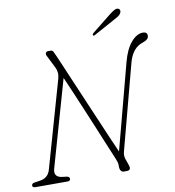

<svg xmlns="http://www.w3.org/2000/svg" viewBox="-92 -939 928 1020"><g transform="rotate(-10 372.0 -429.0)"><path d="M131.5 -79.5Q119.5 -37 161.5 -29.5L190 -26Q205.5 -23.5 205 -11.5Q205 0 188.5 0H16.5Q0 0 0.5 -12Q1 -23.5 19 -25.5L46 -29.5Q90.5 -36 102.5 -78.5L236 -546.5Q241 -565 239.2 -580Q237.5 -595 231.5 -606.5L197 -675.5Q191.5 -685 195 -692.5Q198.5 -700 208 -700H222Q231 -700 235.5 -692Q240 -684 247 -667Q254 -651.5 270.2 -613.5Q286.5 -575.5 308.5 -523.5Q330.5 -471.5 355.8 -413Q381 -354.5 405.5 -296.8Q430 -239 451.2 -190.2Q472.5 -141.5 486.5 -109.5L608.5 -571.5Q626 -637.5 656.8 -673.5Q687.5 -709.5 721 -709.5Q744 -709.5 744 -689Q744 -668 711 -657.5Q653.5 -639.5 633 -561L512 -103.5Q506.5 -84 513 -64.5L525.5 -28.5Q535.5 0 509 0H494Q483.5 0 477.8 -8.2Q472 -16.5 472 -30Q472.5 -43.5 470.5 -51.5Q468.5 -59.5 463.5 -72Q452.5 -98.5 434.2 -142.2Q416 -186 393.8 -239.8Q371.5 -293.5 348 -349.5Q324.5 -405.5 302.8 -456.5Q281 -507.5 264.5 -545.5ZM563.5 -834Q581 -848 592.8 -854.2Q604.5 -860.5 613.5 -857.5Q621 -854.5 622.8 -847Q624.5 -839.5 619.5 -831Q614 -822 604.2 -816Q594.5 -810 582 -803.5L467 -740.5Q460 -736.5 457.5 -741.5Q455.5 -744.5 458 -748Q460.5 -751.5 464 -754.5Z"/></g></svg>

Font: Fraunces 72pt SuperSoft Thin
Style: Italic
Weight: 100
Italic angle: -16°
Version: Version 1.000;[b76b70a41]